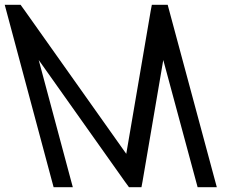

<svg xmlns="http://www.w3.org/2000/svg" viewBox="-144 -760 992 800"><path d="M148.6 -20 17.3 -510 375.9 -4 393.4 20H445.4L449.9 -4L536.3 -510L668.6 -20L679.4 20H759.4L748.6 -20L565.4 -700L554.7 -740H488.7L484.1 -716L382.1 -119L-40.9 -716L-58.3 -740H-124.3L-113.6 -700L68.6 -20L79.4 20H159.4Z"/></svg>

Font: Nordica Advanced
Style: RegularLObl
Weight: 300
Version: Version 1.07